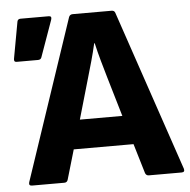

<svg xmlns="http://www.w3.org/2000/svg" viewBox="-49 -704 744 752"><g transform="rotate(-5 323.0 -327.5)"><path d="M47 0Q33 0 37 -14L249 -645Q253 -655 264 -655H417Q428 -655 431 -645L645 -14Q649 0 635 0H506Q496 0 492 -10L457 -127H222L188 -11Q185 0 174 0ZM301 -397 256 -241H423L377 -397Q367 -431 357.5 -465Q348 -499 340 -534H338Q330 -499 320.5 -465Q311 -431 301 -397ZM29 -488Q17 -488 20 -502L46 -645Q48 -655 59 -655H170Q183 -655 178 -640L127 -497Q124 -488 113 -488Z"/></g></svg>

Font: Sofia Sans ExtraBold
Style: Regular
Weight: 800
Designer: Botio Nikoltchev, Ani Petrova
Foundry: lettersoup
Version: Version 4.101; ttfautohint (v1.8.4.7-5d5b)